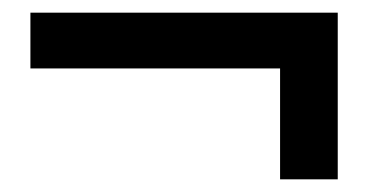

<svg xmlns="http://www.w3.org/2000/svg" viewBox="-20 -427 584 303"><path d="M28 -407H513V-144H422V-319H28Z"/></svg>

Font: TypoPRO Source Serif Pro
Style: Bold
Weight: 700
Designer: Frank Grießhammer
Foundry: Adobe Systems Incorporated
Version: Version 1.017;PS 1.0;hotconv 1.0.79;makeotf.lib2.5.61930